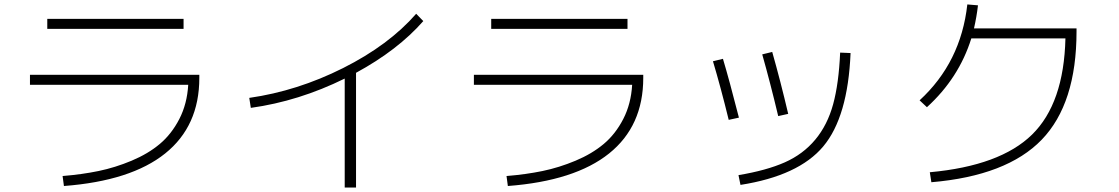

<svg xmlns="http://www.w3.org/2000/svg" viewBox="-20 -803 5040 865"><path d="M115 -466H878V-452Q878 -235 724 -111.5Q570 12 268 35L262 -10Q349 -17 424 -32.5Q499 -48 573 -79Q647 -110 700 -154.5Q753 -199 788 -267Q823 -335 828 -421H115ZM193 -673V-718H807V-673Z M1103 -362Q1320 -393 1526 -496.5Q1732 -600 1855 -741L1887 -708Q1772 -577 1584 -475V42H1533V-449Q1326 -347 1110 -317Z M2115 -466H2878V-452Q2878 -235 2724 -111.5Q2570 12 2268 35L2262 -10Q2349 -17 2424 -32.5Q2499 -48 2573 -79Q2647 -110 2700 -154.5Q2753 -199 2788 -267Q2823 -335 2828 -421H2115ZM2193 -673V-718H2807V-673Z M3812 -564Q3800 -276 3689 -143.5Q3578 -11 3316 30L3307 -14Q3433 -35 3515.5 -71.5Q3598 -108 3653 -174Q3708 -240 3733.5 -333.5Q3759 -427 3765 -566ZM3192 -527 3237 -538Q3265 -445 3309 -273L3263 -263Q3227 -410 3192 -527ZM3414 -558 3459 -569Q3496 -439 3531 -290L3486 -280Q3450 -431 3414 -558Z M4780 -630H4356Q4300 -451 4156 -320L4123 -351Q4309 -522 4338 -783L4386 -779Q4380 -727 4368 -675H4830V-662Q4830 -336 4673 -173.5Q4516 -11 4176 18L4169 -27Q4486 -56 4629.5 -196.5Q4773 -337 4780 -630Z"/></svg>

Font: M PLUS 1p Light
Style: Regular
Weight: 300
Version: Version 1.061